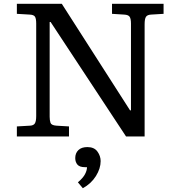

<svg xmlns="http://www.w3.org/2000/svg" viewBox="-20 -720 947 1013"><path d="M69 0V-53L139 -57Q157 -58 164 -69Q171 -80 171 -108V-596Q171 -622 164.5 -632Q158 -642 137 -643L69 -647V-700H306L666 -138H671V-596Q671 -621 664 -631.5Q657 -642 635 -643L571 -647V-700H843V-647L777 -643Q757 -642 750 -631Q743 -620 743 -592V0H645L247 -604H242V-104Q242 -85 246.5 -72Q251 -59 277 -57L344 -53V0ZM417 273 391 242Q418 219 428.5 199Q439 179 439 162H428Q400 162 388.5 148.5Q377 135 377 114Q377 88 393.5 72Q410 56 441 56Q477 56 494 79.5Q511 103 511 130Q511 169 486 209Q461 249 417 273Z"/></svg>

Font: Literata 7pt
Style: Regular
Weight: 400
Designer: Latin by Veronika Burian and Jose Scaglione. Greek by Irene Vlachou. Cyrillic by Vera Evstafieva.
Foundry: TypeTogether
Version: Version 3.002